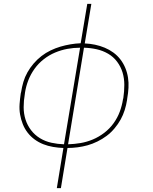

<svg xmlns="http://www.w3.org/2000/svg" viewBox="-20 -755 790 990"><path d="M273 215 307 8Q280 7 253.5 2.5Q227 -2 203 -11.5Q179 -21 158.5 -36Q138 -51 122.5 -71Q107 -91 97.5 -115Q88 -139 83.5 -165Q79 -191 81 -218.5Q83 -246 87 -273L89 -281Q93 -307 100.5 -332.5Q108 -358 121.5 -382Q135 -406 153.5 -427.5Q172 -449 194 -466Q216 -483 241 -495Q266 -507 291.5 -514.5Q317 -522 343.5 -526.5Q370 -531 396 -532L430 -735H451L417 -531Q444 -530 470 -524.5Q496 -519 520 -509Q544 -499 564.5 -484Q585 -469 600.5 -449Q616 -429 626 -405Q636 -381 640 -355Q644 -329 642.5 -302Q641 -275 636 -247L635 -239Q631 -213 623 -187.5Q615 -162 602 -138.5Q589 -115 570.5 -93Q552 -71 530 -54.5Q508 -38 482.5 -25.5Q457 -13 432 -6Q407 1 380.5 4.5Q354 8 328 8L294 215ZM310 -11 393 -509Q360 -509 327.5 -503Q295 -497 264 -484Q233 -471 205.5 -449.5Q178 -428 158 -400Q138 -372 126 -341Q114 -310 109 -278L108 -270Q102 -236 102 -202.5Q102 -169 111.5 -139Q121 -109 140 -84Q159 -59 186 -42.5Q213 -26 245 -19Q277 -12 310 -11ZM331 -11Q364 -12 396 -17.5Q428 -23 459 -36Q490 -49 518 -70.5Q546 -92 566 -120Q586 -148 597.5 -179Q609 -210 614 -242L616 -250Q621 -284 621 -317.5Q621 -351 612 -381Q603 -411 584 -436.5Q565 -462 537.5 -478Q510 -494 478.5 -501Q447 -508 413 -509Z"/></svg>

Font: Iosevka Etoile Thin Oblique
Style: Regular
Weight: 100
Italic angle: -9°
Designer: Belleve Invis
Foundry: Belleve Invis
Version: Version 15.5.2; ttfautohint (v1.8.4)